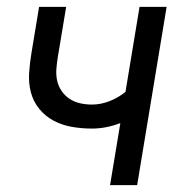

<svg xmlns="http://www.w3.org/2000/svg" viewBox="-20 -540 540 560"><path d="M301 0 331 -181Q310 -173 289.5 -169Q269 -165 248 -165Q218 -165 189.5 -170Q161 -175 136.5 -188Q112 -201 94.5 -222.5Q77 -244 70 -271Q63 -298 65 -328Q67 -358 72 -387L94 -520H173L149 -376Q146 -358 144.5 -340Q143 -322 146.5 -305.5Q150 -289 159.5 -275Q169 -261 182.5 -252Q196 -243 213 -239Q230 -235 248 -235Q274 -235 299.5 -245Q325 -255 346 -272L387 -520H466L380 0Z"/></svg>

Font: Iosevka Oblique
Style: Regular
Weight: 400
Italic angle: -9°
Monospace: yes
Designer: Belleve Invis
Foundry: Belleve Invis
Version: Version 32.5.0; ttfautohint (v1.8.4)